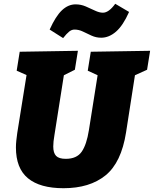

<svg xmlns="http://www.w3.org/2000/svg" viewBox="-20 -978 812 1013"><path d="M459 -705 772 -710 756 -610 692 -581 645 -279Q620 -120 536.5 -52.5Q453 15 315 15Q191 15 127.5 -37.5Q64 -90 64 -200Q64 -217 66 -236Q68 -255 71 -276L120 -582L68 -605L84 -705L391 -710L375 -610L317 -581L267 -264Q261 -230 261 -205Q261 -171 276 -155.5Q291 -140 327 -140Q385 -140 411 -177.5Q437 -215 449 -291L495 -581L443 -605ZM313 -777 242 -822Q274 -893 307 -924Q340 -955 379 -955Q407 -955 432.5 -944Q458 -933 481 -922Q504 -911 523 -911Q554 -911 588 -958L661 -915Q629 -843 592 -811Q555 -779 514 -779Q487 -779 463 -790Q439 -801 417.5 -811.5Q396 -822 373 -822Q358 -822 344.5 -811Q331 -800 313 -777Z"/></svg>

Font: Bitter Black
Style: Italic
Weight: 900
Italic angle: -9°
Designer: Sol Matas, and Bitter project Authors
Foundry: Sol Matas
Version: Version 2.001